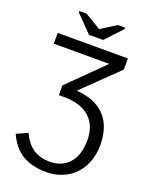

<svg xmlns="http://www.w3.org/2000/svg" viewBox="-192 -971 995 1277"><g transform="rotate(20 305.5 -333.0)"><path d="M204.1 -370.6 448.2 -611.8H55.2V-688H552.2V-609.4L305.7 -370.1Q437.5 -361.3 507.1 -288.3Q576.7 -215.3 576.7 -83.5Q576.7 1.5 541.7 68.1Q506.8 134.8 442.9 171.4Q378.9 208 299.3 208Q197.8 208 130.1 167.5Q62.5 127 22 38.1L101.1 2.9Q158.7 135.3 295.9 135.3Q384.3 135.3 434.6 77.9Q484.9 20.5 484.9 -83.5Q484.9 -188.5 421.6 -245.1Q358.4 -301.8 238.8 -301.8H204.1ZM355 -747.1H255.4L141.1 -863.8V-874H191.9L305.2 -806.2H306.2L413.1 -874H464.4V-863.8Z"/></g></svg>

Font: Arial
Style: Regular
Weight: 400
Designer: Steve Matteson
Foundry: Ascender Corporation
Version: Version 2.00.3